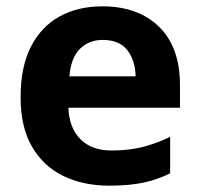

<svg xmlns="http://www.w3.org/2000/svg" viewBox="-20 -576 631 606"><path d="M303 -556Q416 -556 482 -491.5Q548 -427 548 -308V-236H196Q198 -173 233.5 -137Q269 -101 332 -101Q385 -101 428 -111.5Q471 -122 517 -144V-29Q477 -9 432.5 0.5Q388 10 325 10Q243 10 180 -20.5Q117 -51 81 -113Q45 -175 45 -269Q45 -365 77.5 -428.5Q110 -492 168 -524Q226 -556 303 -556ZM304 -450Q261 -450 232.5 -422Q204 -394 199 -335H408Q407 -385 382 -417.5Q357 -450 304 -450Z"/></svg>

Font: Noto Sans Vithkuqi
Style: Bold
Weight: 700
Version: Version 1.001; ttfautohint (v1.8.4.7-5d5b)